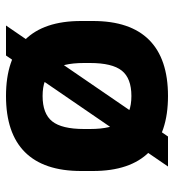

<svg xmlns="http://www.w3.org/2000/svg" viewBox="10 -580 580 640"><g transform="rotate(-90 300.0 -260.0)"><path d="M65 10 435 -530H535L165 10ZM300 10Q176 10 113 -53Q50 -116 50 -240V-280Q50 -404 113 -467Q176 -530 300 -530Q424 -530 487 -467Q550 -404 550 -280V-240Q550 -116 487 -53Q424 10 300 10ZM300 -112Q359 -112 384.5 -144Q410 -176 410 -250V-270Q410 -344 384.5 -376Q359 -408 300 -408Q241 -408 215.5 -376Q190 -344 190 -270V-250Q190 -176 215.5 -144Q241 -112 300 -112Z"/></g></svg>

Font: M PLUS Code Latin Expanded
Style: Bold
Weight: 700
Width: 7
Designer: Coji Morishita
Foundry: UNDERFOREST DESIGN
Version: Version 1.002; ttfautohint (v1.8.3)